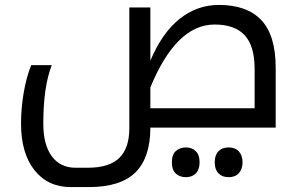

<svg xmlns="http://www.w3.org/2000/svg" viewBox="-20 -515 1208 775"><path d="M266.1 240.2Q173.3 240.2 119.1 171.9Q64.9 103.5 64.9 -16.1Q64.9 -77.6 75.7 -140.9Q86.4 -204.1 106 -252H189Q154.8 -165.5 154.8 -16.1Q154.8 69.3 189 115.7Q223.1 162.1 285.2 162.1H334Q420.9 162.1 461.4 122.6Q502 83 502 2.9V-484.9H586.9V-270Q633.8 -381.8 704.6 -438.5Q775.4 -495.1 863.8 -495.1Q977.1 -495.1 1034.9 -433.6Q1092.8 -372.1 1092.8 -241.2V0H586.9Q586.9 121.1 526.9 180.7Q466.8 240.2 337.9 240.2ZM1007.8 -78.1V-236.8Q1007.8 -329.1 967.8 -372.6Q927.7 -416 846.2 -416Q691.4 -416 586.9 -162.1V-78.1ZM730 200.2Q706.5 200.2 690.2 186Q673.8 171.9 673.8 140.1Q673.8 108.4 690.2 94.2Q706.5 80.1 730 80.1Q755.4 80.1 770.5 95.5Q785.6 110.8 785.6 140.1Q785.6 168.9 770.8 184.6Q755.9 200.2 730 200.2ZM902.8 200.2Q877 200.2 861.8 184.6Q846.7 168.9 846.7 140.1Q846.7 111.3 861.6 95.7Q876.5 80.1 902.8 80.1Q929.7 80.1 944.3 96.4Q959 112.8 959 140.1Q959 167.5 944.3 183.8Q929.7 200.2 902.8 200.2Z"/></svg>

Font: Noto Sans Kufi Arabic
Style: Regular
Weight: 400
Designer: Monotype Design team
Foundry: Monotype Imaging Inc.
Version: Version 1.02